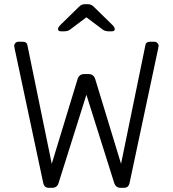

<svg xmlns="http://www.w3.org/2000/svg" viewBox="-20 -900 828 920"><path d="M677 -685Q680 -700 699 -700H720Q728 -700 734 -694Q740 -688 740 -680L738 -668L601 -24Q598 -11 591.5 -5.5Q585 0 573 0H558Q535 0 527 -24L394 -446L261 -24Q254 0 230 0H215Q203 0 196.5 -5.5Q190 -11 187 -24L50 -668L48 -680Q48 -688 54 -694Q60 -700 68 -700H89Q108 -700 111 -685L228 -115L352 -522Q360 -545 383 -545H405Q428 -545 436 -522L560 -115ZM431 -866 518 -781Q530 -769 530 -761Q530 -750 516 -750H499Q492 -750 485 -752Q478 -754 474 -757L394 -817L314 -757Q310 -754 303 -752Q296 -750 289 -750H272Q258 -750 258 -761Q258 -769 270 -781L357 -866Q366 -875 372.5 -877.5Q379 -880 389 -880H399Q408 -880 415 -877.5Q422 -875 431 -866Z"/></svg>

Font: Rubik
Style: Regular
Weight: 300
Designer: Hubert & Fischer
Foundry: Hubert & Fischer
Version: Version 1.100